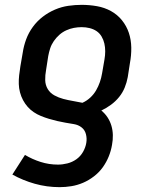

<svg xmlns="http://www.w3.org/2000/svg" viewBox="-20 -548 640 792"><path d="M226 224Q173 224 123.5 210Q74 196 31 172L83 91Q113 109 147.5 120Q182 131 219 131Q238 131 258 126Q278 121 295 109Q312 97 322.5 78.5Q333 60 336 41Q339 23 334.5 5.5Q330 -12 316.5 -22.5Q303 -33 285 -36Q267 -39 249.5 -42Q232 -45 215 -49Q198 -53 181.5 -58Q165 -63 149 -69.5Q133 -76 119 -85.5Q105 -95 94 -107.5Q83 -120 75 -135Q67 -150 62.5 -167Q58 -184 57.5 -201.5Q57 -219 59 -237.5Q61 -256 64 -274L74 -332Q78 -359 88 -386Q98 -413 115.5 -437Q133 -461 156.5 -479Q180 -497 207 -508.5Q234 -520 262 -524Q290 -528 317 -528Q349 -528 380 -522.5Q411 -517 437.5 -502.5Q464 -488 483 -464.5Q502 -441 511.5 -412.5Q521 -384 521.5 -352Q522 -320 516 -288L507 -230Q503 -208 494.5 -187Q486 -166 471.5 -148Q457 -130 438 -116Q419 -102 398 -92Q413 -80 423.5 -64Q434 -48 439.5 -29.5Q445 -11 445.5 9Q446 29 442 50Q438 74 428.5 97.5Q419 121 404 142Q389 163 367.5 179.5Q346 196 322.5 206Q299 216 274.5 220Q250 224 226 224ZM320 -124Q338 -132 352.5 -145.5Q367 -159 376.5 -175.5Q386 -192 392 -209.5Q398 -227 401 -245L411 -303Q414 -320 414 -336.5Q414 -353 410.5 -368.5Q407 -384 399 -397.5Q391 -411 378.5 -419.5Q366 -428 350 -432Q334 -436 317 -436Q301 -436 285 -433Q269 -430 253.5 -423Q238 -416 225 -404.5Q212 -393 202 -378.5Q192 -364 187 -348.5Q182 -333 179 -317L170 -259Q166 -238 166.5 -217.5Q167 -197 177 -180.5Q187 -164 204.5 -154.5Q222 -145 241 -140Q260 -135 280.5 -131.5Q301 -128 320 -124Z"/></svg>

Font: Iosevka Semibold Extended
Style: Italic
Weight: 600
Width: 7
Italic angle: -9°
Monospace: yes
Designer: Belleve Invis
Foundry: Belleve Invis
Version: Version 32.5.0; ttfautohint (v1.8.4)